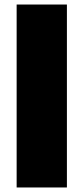

<svg xmlns="http://www.w3.org/2000/svg" viewBox="-20 -828 369 848"><path d="M53.5 0V-808H275.5V0Z"/></svg>

Font: Encode Sans SemiExpanded Black
Style: Regular
Weight: 900
Width: 6
Designer: Multiple Designers
Foundry: Impallari Type
Version: Version 3.002